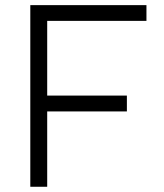

<svg xmlns="http://www.w3.org/2000/svg" viewBox="-20 -713 626 733"><path d="M95.7 0V-693.4H539.1V-633.3H160.2V-348.1H464.4V-287.6H160.2V0Z"/></svg>

Font: Cascadia Code NF Light
Style: Regular
Weight: 300
Monospace: yes
Designer: Aaron Bell
Foundry: Saja Typeworks
Version: Version 2404.023; ttfautohint (v1.8.4)